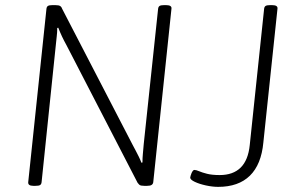

<svg xmlns="http://www.w3.org/2000/svg" viewBox="-20 -722 1161 748"><path d="M110 2Q88 2 90 -13L161 -688Q162 -696 167 -699Q172 -702 184 -702H196Q203 -702 208 -701Q213 -700 216.5 -697Q220 -694 222 -688L496 -159Q503 -146 509 -134.5Q515 -123 520.5 -112Q526 -101 531 -88L535 -89Q535 -106 536.5 -121.5Q538 -137 540 -161L596 -688Q597 -696 602 -699Q607 -702 619 -702H627Q650 -702 648 -688L577 -12Q576 -5 570.5 -1.5Q565 2 553 2H542Q535 2 530 1Q525 0 522 -3Q519 -6 516 -10L239 -546Q229 -564 221.5 -580Q214 -596 207 -614L203 -613Q203 -596 201 -580Q199 -564 197 -542L142 -12Q141 -4 136 -1Q131 2 118 2ZM830 6Q808 6 782.5 0.5Q757 -5 739 -13.5Q721 -22 721 -30Q721 -32 722.5 -37Q724 -42 726 -47Q728 -52 731 -56Q734 -60 737 -60Q744 -60 755.5 -55Q767 -50 786.5 -45Q806 -40 836 -40Q888 -40 917.5 -69Q947 -98 953 -157L1009 -688Q1010 -696 1015 -699Q1020 -702 1032 -702H1040Q1063 -702 1061 -688L1006 -167Q998 -81 953.5 -37.5Q909 6 830 6Z"/></svg>

Font: Asap ExtraLight
Style: Italic
Weight: 250
Italic angle: -6°
Version: Version 3.001